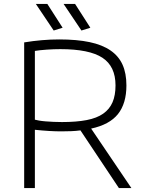

<svg xmlns="http://www.w3.org/2000/svg" viewBox="-20 -949 722 969"><path d="M386 -291Q364 -288 339.5 -287Q315 -286 289 -286Q261 -286 227.5 -288Q194 -290 156 -294V0H102V-735Q193 -750 279 -750Q368 -750 432 -736.5Q496 -723 537.5 -694.5Q579 -666 598.5 -622.5Q618 -579 618 -518Q618 -427 575.5 -373.5Q533 -320 440 -300L643 0H580ZM293 -333Q366 -333 417.5 -343Q469 -353 501 -375.5Q533 -398 548 -433Q563 -468 563 -518Q563 -614 497 -657.5Q431 -701 284 -701Q252 -701 216 -698.5Q180 -696 156 -692V-345Q163 -343 177 -340.5Q191 -338 210 -336.5Q229 -335 250.5 -334Q272 -333 293 -333ZM251 -795 161 -929H219L296 -809ZM391 -795 301 -929H359L436 -809Z"/></svg>

Font: Encode Sans Wide
Style: ExtraLight
Weight: 200
Designer: Pablo Impallari, Andres Torresi
Foundry: Pablo Impallari, Andres Torresi
Version: Version 1.000; ttfautohint (v1.00) -l 8 -r 50 -G 200 -x 14 -